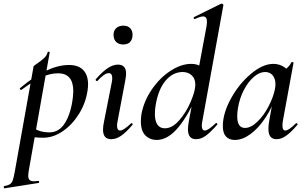

<svg xmlns="http://www.w3.org/2000/svg" viewBox="-89 -745 1651 1040"><path d="M-66 263Q-45 259 -35 252.5Q-25 246 -20 232Q-15 218 -9 185L93 -386Q93 -388 113 -401.5Q133 -415 149 -429.5Q165 -444 169 -462Q170 -466 175.5 -465Q181 -464 180 -460L67 178Q64 196 64 207Q64 223 71.5 230Q79 237 96 237Q100 237 118 235Q122 234 123 239.5Q124 245 120 246L-64 275Q-67 276 -68.5 270Q-70 264 -66 263ZM57 -8 67 -67Q92 -49 118 -38.5Q144 -28 179 -28Q232 -28 264 -80.5Q296 -133 306 -220Q308 -242 308 -251Q308 -348 225 -348Q182 -348 136 -326.5Q90 -305 28 -259Q27 -258 25 -258Q21 -258 19 -262Q17 -266 20 -268Q168 -393 285 -393Q335 -393 361.5 -366Q388 -339 388 -288Q388 -271 385 -253Q375 -186 338.5 -127.5Q302 -69 250.5 -34Q199 1 145 1Q100 1 57 -8Z M469 -43Q469 -62 475 -89L516 -297Q519 -311 519 -321Q519 -349 500 -349Q477 -349 439 -307Q438 -306 436 -306Q432 -306 430 -309.5Q428 -313 430 -316Q466 -357 494.5 -376Q523 -395 550 -395Q594 -395 594 -346Q594 -331 589 -306L548 -89Q545 -74 545 -64Q545 -38 562 -38Q580 -38 620 -76Q622 -78 624 -78Q627 -78 629 -74.5Q631 -71 628 -68Q594 -28 567 -9.5Q540 9 513 9Q469 9 469 -43ZM526 -557Q526 -579 540.5 -592.5Q555 -606 579 -606Q603 -606 616 -592.5Q629 -579 629 -557Q629 -532 616 -518Q603 -504 579 -504Q554 -504 540 -518Q526 -532 526 -557Z M674 -87Q674 -105 677 -126Q690 -197 733 -260Q776 -323 834 -361Q892 -399 947 -399Q981 -399 1005 -382Q1029 -365 1031 -332L984 -246Q936 -127 878.5 -57Q821 13 760 13Q723 13 698.5 -11.5Q674 -36 674 -87ZM969 -286Q969 -319 949.5 -337Q930 -355 899 -355Q846 -354 807 -307Q768 -260 754 -175Q750 -151 750 -128Q750 -89 764 -69.5Q778 -50 804 -50Q844 -50 882 -93.5Q920 -137 944.5 -195Q969 -253 969 -286ZM929 -45Q929 -61 934 -89L1029 -599Q1032 -616 1032 -627Q1032 -642 1027 -649Q1022 -656 1011 -656Q997 -656 967 -642H965Q961 -642 960 -647Q959 -652 963 -653L1109 -725H1111Q1115 -725 1118.5 -722Q1122 -719 1121 -717L1007 -89Q1004 -74 1004 -64Q1004 -38 1021 -38Q1038 -38 1079 -77Q1081 -79 1082 -79Q1085 -79 1087.5 -75.5Q1090 -72 1087 -69Q1052 -29 1026 -10Q1000 9 973 9Q929 9 929 -45Z M1118 -62Q1118 -131 1161.5 -210.5Q1205 -290 1269.5 -344.5Q1334 -399 1392 -399Q1425 -399 1452 -380.5Q1479 -362 1482 -326L1428 -357Q1444 -359 1462 -373.5Q1480 -388 1489 -407Q1491 -409 1494 -409Q1497 -409 1499.5 -407.5Q1502 -406 1501 -405L1443 -89Q1441 -80 1441 -66Q1441 -38 1456 -38Q1475 -38 1514 -77Q1515 -78 1517 -78Q1520 -78 1522 -74.5Q1524 -71 1522 -69Q1489 -30 1462 -10.5Q1435 9 1410 9Q1387 9 1376 -4.5Q1365 -18 1365 -47Q1365 -68 1369 -89L1394 -229L1414 -246Q1389 -168 1350 -109Q1311 -50 1267.5 -18.5Q1224 13 1183 13Q1152 13 1135 -5.5Q1118 -24 1118 -62ZM1400 -261Q1403 -276 1403 -289Q1403 -319 1388 -337Q1373 -355 1347 -355Q1317 -355 1286.5 -329Q1256 -303 1232.5 -258.5Q1209 -214 1200 -160Q1196 -137 1196 -115Q1196 -52 1238 -52Q1270 -52 1304.5 -85Q1339 -118 1365 -167.5Q1391 -217 1400 -261Z"/></svg>

Font: Cormorant Infant SemiBold
Style: Italic
Weight: 600
Italic angle: -10°
Designer: Christian Thalmann (Catharsis Fonts)
Foundry: Catharsis Fonts
Version: Version 4.000